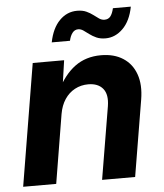

<svg xmlns="http://www.w3.org/2000/svg" viewBox="-53 -798 720 845"><g transform="rotate(-5 307.0 -375.5)"><path d="M211.4 -304.7 161.1 0H15.1L104.5 -539.1H243.2L223.6 -403.3L210 -408.2Q243.2 -476.1 291.3 -511.5Q339.4 -546.9 406.2 -546.9Q464.4 -546.9 503.9 -521.2Q543.5 -495.6 560.1 -448.5Q576.7 -401.4 565.9 -336.9L509.8 0H363.8L417.5 -320.8Q425.8 -372.1 404.3 -398.2Q382.8 -424.3 339.4 -424.3Q307.1 -424.3 280.3 -409.9Q253.4 -395.5 235.6 -368.7Q217.8 -341.8 211.4 -304.7ZM433.6 -619.1Q410.2 -619.1 393.3 -626.7Q376.5 -634.3 363.3 -644.3Q350.1 -654.3 339.1 -661.9Q328.1 -669.4 316.4 -669.4Q300.8 -669.4 290.8 -656.2Q280.8 -643.1 276.4 -622.1H195.8Q208 -684.1 241 -717.5Q273.9 -751 318.8 -751Q342.8 -751 359.4 -743.4Q376 -735.8 388.7 -726.1Q401.4 -716.3 412.6 -708.7Q423.8 -701.2 436 -701.2Q453.1 -701.2 462.4 -713.1Q471.7 -725.1 477.1 -748.5H556.2Q544.4 -686.5 510.5 -652.8Q476.6 -619.1 433.6 -619.1Z"/></g></svg>

Font: Inter 18pt
Style: Bold Italic
Weight: 700
Italic angle: -9.3988°
Designer: Rasmus Andersson
Foundry: rsms
Version: Version 4.001;git-66647c0bb